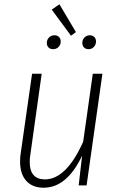

<svg xmlns="http://www.w3.org/2000/svg" viewBox="-20 -867 559 898"><path d="M74 -111Q74 -132 76 -144L130 -522H175L122 -144Q119 -126 119 -110Q119 -28 190 -28Q290 -28 369 -204L414 -522H459L385 0H348L364 -139Q293 11 184 11Q132 11 103 -21Q74 -53 74 -111ZM258 -847 335 -717 312 -700 222 -822ZM199 -666Q199 -681 209 -691.5Q219 -702 235 -702Q248 -702 256 -694Q264 -686 264 -673Q264 -658 254 -647.5Q244 -637 228 -637Q215 -637 207 -645Q199 -653 199 -666ZM365 -666Q365 -681 375 -691.5Q385 -702 400 -702Q413 -702 421 -694Q429 -686 429 -673Q429 -658 419 -647.5Q409 -637 394 -637Q381 -637 373 -645Q365 -653 365 -666Z"/></svg>

Font: Fira Sans Condensed ExtraLight
Style: Italic
Weight: 275
Width: 3
Italic angle: -8°
Designer: Carrois Corporate & Edenspiekermann AG
Foundry: Carrois Corporate GbR & Edenspiekermann AG
Version: Version 4.203